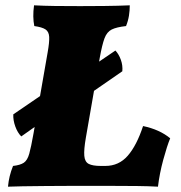

<svg xmlns="http://www.w3.org/2000/svg" viewBox="-20 -699 680 722"><path d="M10 3Q12 -18 16.5 -36.5Q21 -55 29 -75Q56 -78 69.5 -87Q83 -96 90 -121Q97 -146 106 -197L159 -501Q166 -540 165 -560Q164 -580 151 -588.5Q138 -597 109 -601Q102 -635 108 -679Q145 -677 187 -676.5Q229 -676 281 -676Q320 -676 372 -676.5Q424 -677 468 -679Q468 -660 465 -640.5Q462 -621 454 -601Q418 -597 400 -588Q382 -579 373 -555Q364 -531 355 -481L303 -182Q295 -136 297 -113Q299 -90 314 -82.5Q329 -75 359 -75H376Q427 -75 460.5 -113.5Q494 -152 518 -225Q580 -212 620 -179Q608 -150 594 -98.5Q580 -47 574 3Q540 1 494.5 0.5Q449 0 401.5 0Q354 0 314 0Q286 0 242 0Q198 0 151 0.5Q104 1 65.5 1.5Q27 2 10 3ZM60 -186Q46 -200 37.5 -223.5Q29 -247 30 -269L153 -353L308 -437L414 -509Q427 -495 434.5 -474Q442 -453 440 -431L291 -328L135 -239Z"/></svg>

Font: Vollkorn Black
Style: Italic
Weight: 900
Italic angle: -11°
Designer: Friedrich Althausen
Foundry: Friedrich Althausen
Version: Version 5.000; ttfautohint (v1.8.3)